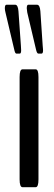

<svg xmlns="http://www.w3.org/2000/svg" viewBox="-29 -780 226 800"><path d="M40 -556.6Q38.6 -556.6 37.6 -557.1Q36.6 -557.6 35.6 -558.8Q34.7 -560.1 34.2 -561Q33.7 -562 33 -564.2Q32.2 -566.4 31.7 -567.6Q31.2 -568.8 30.8 -571.8Q30.3 -574.7 29.8 -575.7L-6.3 -728.5Q-8.8 -738.3 -8.8 -745.6Q-8.8 -760.3 -2 -760.3H34.2Q45.9 -760.3 47.9 -733.4L58.1 -589.4Q59.1 -575.7 59.1 -570.3Q59.1 -556.6 53.2 -556.6ZM130.9 -556.6Q124.5 -556.6 120.6 -575.7L84.5 -728.5Q82.5 -740.2 82.5 -745.6Q82.5 -760.3 88.9 -760.3H125Q137.2 -760.3 139.2 -733.4L148.9 -589.4Q148.9 -587.9 149.7 -580.6Q150.4 -573.2 150.4 -570.3Q150.4 -556.6 144 -556.6ZM64.9 0Q52.7 0 52.7 -32.7V-459Q52.7 -491.2 64.9 -491.2H119.6Q131.3 -491.2 131.3 -459V-32.7Q131.3 0 119.6 0Z"/></svg>

Font: BenchNine
Style: Bold
Weight: 700
Version: Version 1 ; ttfautohint (v0.92.18-e454-dirty) -l 8 -r 50 -G 